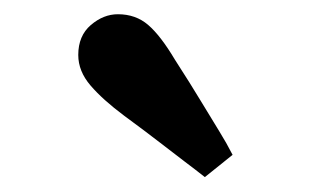

<svg xmlns="http://www.w3.org/2000/svg" viewBox="-20 -796 440 263"><path d="M298.6 -583.9 260.6 -553.4Q247.6 -563.7 233.2 -574.5Q218.8 -585.3 199.2 -600.6Q179.6 -615.8 150.2 -637.4Q120.8 -659.3 104 -678.9Q87.2 -698.5 87.2 -720.7Q87.2 -746.9 104.4 -761.7Q121.7 -776.5 141.5 -776.5Q166 -776.5 183 -761.8Q200 -747.2 219.7 -714.1Q241.5 -680.3 255.6 -656.8Q269.8 -633.3 280.1 -616.6Q290.4 -600 298.6 -583.9Z"/></svg>

Font: Adobe Variable Font Prototype
Style: Regular
Weight: 389
Designer: Frank Grießhammer
Foundry: Adobe
Version: Version 1.004;hotconv 1.0.113;makeotfexe 2.5.65598